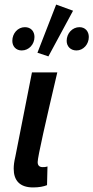

<svg xmlns="http://www.w3.org/2000/svg" viewBox="-20 -809 409 841"><path d="M125 12C151 12 171 8 186 2L188 -80C180 -77 172 -77 167 -77C154 -77 145 -83 145 -99C145 -122 181 -279 231 -492H120L47 -122C42 -101 40 -85 40 -70C40 -19 66 12 125 12ZM75 -588C107 -588 131 -615 131 -647C131 -672 115 -690 89 -690C58 -690 34 -663 34 -630C34 -606 50 -588 75 -588ZM315 -588C345 -588 369 -615 369 -647C369 -672 353 -690 328 -690C297 -690 272 -663 272 -630C272 -606 289 -588 315 -588ZM192 -562 300 -762 226 -789 144 -578Z"/></svg>

Font: Source Sans Pro Semibold
Style: Italic
Weight: 600
Italic angle: -11°
Designer: Paul D. Hunt
Foundry: Adobe Systems Incorporated
Version: Version 3.006;hotconv 1.0.111;makeotfexe 2.5.65597